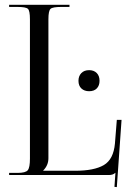

<svg xmlns="http://www.w3.org/2000/svg" viewBox="-20 -722 543 792"><path d="M347.7 -432.6Q367.2 -432.6 378.9 -420.9Q390.6 -409.2 390.6 -388.7Q390.6 -369.1 379.4 -357.4Q368.2 -345.7 347.7 -345.7Q328.1 -345.7 315.9 -356.9Q303.7 -368.2 303.7 -388.7Q303.7 -408.2 315.4 -420.4Q327.1 -432.6 347.7 -432.6ZM17.6 0V-8.8H51.8Q85.9 -8.8 94.7 -20Q103.5 -31.2 103.5 -67.4V-642.6Q103.5 -677.7 95.2 -685.5Q86.9 -693.4 51.8 -693.4H17.6V-702.1H266.6V-693.4H232.4Q197.3 -693.4 188.5 -685.5Q179.7 -677.7 179.7 -642.6V-69.3Q179.7 -40 158.2 -18.6V-17.6H290Q368.2 -17.6 408.2 -41Q448.2 -64.5 454.1 -129.9L461.9 -227.5H481.4L461.9 49.8L452.1 48.8L456.1 -8.8H455.1Q446.3 0 428.7 0Z"/></svg>

Font: FoglihtenNo07
Style: Regular
Weight: 500
Designer: gluk (gluksza@wp.pl)
Foundry: gluk (gluksza@wp.pl)
Version: Version 0.871